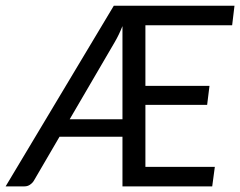

<svg xmlns="http://www.w3.org/2000/svg" viewBox="-60 -662 853 682"><path d="M764.6 -572.3H456.5V-356.9H684.1L675.8 -289.6H456.5V-69.3H703.1L693.8 0H375V-176.3H151.4L60.5 -20.5Q55.7 -12.2 46.9 -6.1Q38.1 0 26.9 0H-40L344.2 -641.6H772.9ZM187.5 -238.3H375V-569.3Q362.8 -538.6 347.7 -512.7Z"/></svg>

Font: Carlito
Style: Italic
Weight: 400
Italic angle: -7°
Designer: Lukasz Dziedzic
Foundry: tyPoland Lukasz Dziedzic
Version: Version 1.104